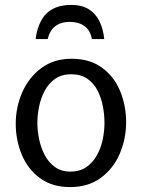

<svg xmlns="http://www.w3.org/2000/svg" viewBox="-20 -748 577 781"><path d="M265 13Q192 13 142.5 -23.5Q93 -60 68.5 -119Q44 -178 44 -245Q44 -312 70.5 -372.5Q97 -433 148 -471Q199 -509 271 -509Q345 -509 394.5 -473Q444 -437 468.5 -378Q493 -319 493 -251Q493 -183 467 -122.5Q441 -62 390 -24.5Q339 13 265 13ZM266 -50Q305 -50 331.5 -68.5Q358 -87 374.5 -117Q391 -147 398 -181.5Q405 -216 405 -248Q405 -281 398.5 -315.5Q392 -350 377 -379.5Q362 -409 335.5 -427.5Q309 -446 270 -446Q231 -446 204.5 -427.5Q178 -409 162 -379Q146 -349 139 -314.5Q132 -280 132 -248Q132 -217 139 -182.5Q146 -148 161.5 -118Q177 -88 203 -69Q229 -50 266 -50ZM125 -589Q130 -631 146.5 -662.5Q163 -694 193.5 -711Q224 -728 269 -728Q313 -728 341 -710.5Q369 -693 384.5 -661.5Q400 -630 404 -589H354Q347 -625 323.5 -642Q300 -659 264 -659Q228 -659 205 -641.5Q182 -624 174 -589Z"/></svg>

Font: Rosario Light
Style: Regular
Weight: 400
Version: Version 1.101; ttfautohint (v1.8.1.43-b0c9)